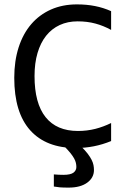

<svg xmlns="http://www.w3.org/2000/svg" viewBox="-20 -666 590 874"><path d="M485.8 -23.9V-106C462.7 -94.6 438.6 -85.7 413.6 -79.3C388.5 -73 362.3 -69.8 335 -69.8C270.2 -69.8 221 -90.8 187.5 -132.8C154 -174.8 137.2 -237.1 137.2 -319.8C137.2 -359.2 141.8 -394.3 150.9 -425C160 -455.8 173 -481.9 189.9 -503.2C206.9 -524.5 227.5 -540.8 251.7 -552C276 -563.2 303.1 -568.8 333 -568.8C362.3 -568.8 389.3 -565.5 414.1 -558.8C438.8 -552.2 462.7 -542.5 485.8 -529.8V-615.2C462.4 -625.7 438 -633.4 412.6 -638.4C387.2 -643.5 359.7 -646 330.1 -646C286.5 -646 247.1 -638.2 211.9 -622.6C176.8 -606.9 146.8 -584.7 122.1 -555.9C97.3 -527.1 78.3 -492 64.9 -450.7C51.6 -409.3 44.9 -363.1 44.9 -312C44.9 -206.5 69.1 -126.9 117.4 -73C165.8 -19.1 235 7.8 325.2 7.8C381.2 7.8 434.7 -2.8 485.8 -23.9ZM225.1 127.9V183.1C234.2 184.7 243.4 186 252.7 186.8C262 187.6 275.2 188 292.5 188C328.3 188 356.4 180.5 377 165.5C397.5 150.6 407.7 131.3 407.7 107.9C407.7 100.4 407 92.9 405.5 85.4C404.1 78 401.2 70 397 61.5C392.7 53.1 386.8 43.8 379.2 33.7C371.5 23.6 361.3 12.4 348.6 0H272.5C284.2 11.7 293.6 22.1 300.8 31C307.9 40 313.5 48 317.4 55.2C321.3 62.3 324 69.1 325.4 75.4C326.9 81.8 327.6 88.1 327.6 94.2C327.6 104.7 323.2 113.2 314.5 119.9C305.7 126.5 290.4 129.9 268.6 129.9C262.7 129.9 255.8 129.7 247.8 129.4C239.8 129.1 232.3 128.6 225.1 127.9Z"/></svg>

Font: CodeNewRoman Nerd Font Mono
Style: Regular
Weight: 400
Monospace: yes
Designer: Sam Radian
Foundry: Code New Roman
Version: Version 2.00 November 29, 2014;Nerd Fonts 3.2.1